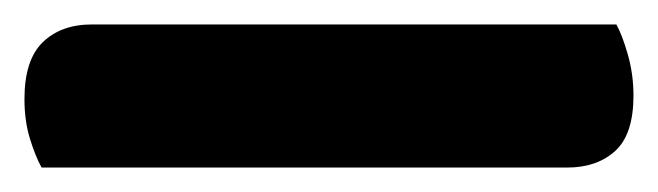

<svg xmlns="http://www.w3.org/2000/svg" viewBox="-20 35 538 157"><path d="M444 172H14Q9 163 4.5 148.5Q0 134 0 116Q0 84 15 69.5Q30 55 55 55H484Q489 64 493.5 80Q498 96 498 113Q498 145 483 158.5Q468 172 444 172Z"/></svg>

Font: Baloo Bhaijaan 2
Style: Bold
Weight: 700
Designer: Sanskriti Dholi, Noopur Datye and Ek Type
Foundry: Ek Type
Version: Version 1.701